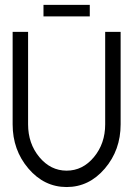

<svg xmlns="http://www.w3.org/2000/svg" viewBox="-20 -754 540 778"><path d="M31.2 -250V-625H93.8V-250Q93.8 -172.4 139.4 -117.4Q185.1 -62.5 250 -62.5Q314.9 -62.5 360.6 -117.4Q406.2 -172.4 406.2 -250V-625H468.8V-250Q468.8 -146 404.8 -71Q340.8 3.9 250 3.9Q159.2 3.9 95.2 -71Q31.2 -146 31.2 -250ZM156.2 -687.5V-734.4H343.8V-687.5Z"/></svg>

Font: Juliett
Style: Regular
Weight: 400
Designer: GGBotNet
Foundry: GGBotNet
Version: 0.60